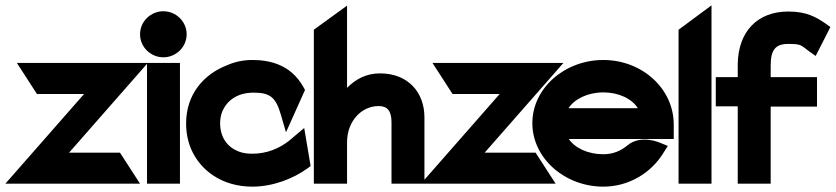

<svg xmlns="http://www.w3.org/2000/svg" viewBox="-45 -686 3121 717"><path d="M-25 0H478L403 -116H213L507 -451H18L93 -335H269Z M478 -558C478 -510 518 -472 565 -472C612 -472 652 -510 652 -558C652 -606 612 -644 565 -644C518 -644 478 -606 478 -558ZM504 0H627V-451H504Z M650 -225C650 -192 656 -160 668 -131C703 -48 786 11 897 11C975 11 1050 -19 1103 -57L1115 -66L1091 -208L1034 -160C998 -132 953 -112 897 -112C879 -112 862 -114 847 -120C807 -135 777 -170 777 -226C777 -242 780 -258 786 -272C804 -311 841 -340 902 -340C961 -340 985 -325 1004 -257L1023 -192L1094 -350L1088 -361C1039 -449 955 -462 897 -462C863 -462 831 -455 802 -442C717 -409 650 -335 650 -225Z M1127 0H1251V-154C1251 -197 1266 -230 1287 -253C1305 -273 1334 -290 1369 -290C1402 -290 1417 -271 1417 -230V0H1540V-248C1540 -341 1479 -412 1374 -412C1322 -412 1283 -390 1251 -358V-665L1127 -575Z M1527 0H2030L1955 -116H1765L2059 -451H1570L1645 -335H1821Z M1943 -226C1943 -95 2064 11 2208 11C2303 11 2387 -40 2433 -116L2449 -141L2422 -152C2422 -152 2349 -186 2298 -143C2273 -122 2243 -110 2208 -110C2151 -110 2102 -133 2079 -167H2471V-221C2471 -355 2353 -462 2208 -462C2064 -462 1943 -357 1943 -226ZM2078 -282C2100 -316 2150 -341 2208 -341C2266 -341 2315 -317 2337 -282Z M2489 0H2612V-666L2489 -575Z M2628 -289H2710V0H2833V-288H3006V-398H2833V-441C2833 -499 2850 -522 2899 -522C2951 -522 2946 -516 2977 -494L3001 -477L3056 -585L3038 -598C3004 -621 2969 -643 2899 -643C2784 -643 2712 -569 2710 -447V-398H2628Z"/></svg>

Font: Charger Pro
Style: UltraNar
Weight: 900
Designer: Jasper
Foundry: Cannot Into Space Fonts
Version: Version 1.09